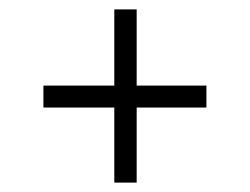

<svg xmlns="http://www.w3.org/2000/svg" viewBox="-20 -557 528 406"><path d="M221.7 -170.9V-329.6H71.8V-376H221.7V-537.1H269V-376H416.5V-329.6H269V-170.9Z"/></svg>

Font: Pontano Sans Light
Style: Regular
Weight: 300
Designer: Vernon Adams
Foundry: Vernon Adams
Version: Version 2.001